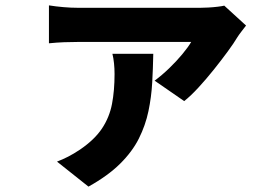

<svg xmlns="http://www.w3.org/2000/svg" viewBox="-20 -592 1040 714"><path d="M895 -497Q888 -488 878 -475Q868 -462 863 -454Q850 -432 826.5 -400Q803 -368 775 -333Q747 -298 718.5 -267Q690 -236 665 -216L555 -292Q582 -312 609 -338Q636 -364 658 -390.5Q680 -417 691 -436Q679 -436 647.5 -436Q616 -436 573 -436Q530 -436 483 -436Q436 -436 392 -436Q348 -436 315.5 -436Q283 -436 270 -436Q244 -436 218 -435Q192 -434 162 -431V-572Q187 -568 215.5 -565.5Q244 -563 270 -563Q283 -563 318.5 -563Q354 -563 402.5 -563Q451 -563 502.5 -563Q554 -563 600.5 -563Q647 -563 681 -563Q715 -563 725 -563Q737 -563 755 -564Q773 -565 789.5 -567Q806 -569 814 -571ZM550 -392Q549 -338 546 -284.5Q543 -231 532 -178.5Q521 -126 496.5 -77Q472 -28 426.5 17Q381 62 309 102L192 9Q213 1 233.5 -9.5Q254 -20 278 -36Q332 -73 359.5 -114.5Q387 -156 396.5 -205.5Q406 -255 406 -317Q406 -337 404 -356.5Q402 -376 398 -392Z"/></svg>

Font: Noto Sans TC ExtraBold
Style: Regular
Weight: 800
Designer: Ryoko NISHIZUKA  (kana, bopomofo & ideographs); Paul D. Hunt (Latin, Greek & Cyrillic); Sandoll Communications , Soo-you
Foundry: Adobe
Version: Version 2.004-H2;hotconv 1.0.118;makeotfexe 2.5.65603